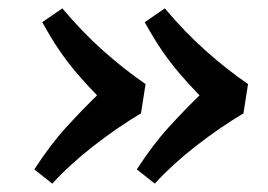

<svg xmlns="http://www.w3.org/2000/svg" viewBox="-20 -493 640 459"><path d="M62 -88Q101 -148 138.5 -189Q176 -230 212 -265Q183 -295 161.5 -320.5Q140 -346 121 -374Q102 -402 81 -440L129 -473Q177 -416 227 -371.5Q277 -327 328 -292L317 -222Q260 -188 203.5 -144Q147 -100 105 -54ZM307 -88Q346 -148 383.5 -189Q421 -230 457 -265Q428 -295 406.5 -320.5Q385 -346 366 -374Q347 -402 326 -440L374 -473Q422 -416 472 -371.5Q522 -327 573 -292L562 -222Q505 -188 448.5 -144Q392 -100 350 -54Z"/></svg>

Font: Literata 7pt Medium
Style: Italic
Weight: 500
Italic angle: -2°
Designer: Latin by Veronika Burian and Jose Scaglione. Greek by Irene Vlachou. Cyrillic by Vera Evstafieva
Foundry: TypeTogether
Version: Version 3.002